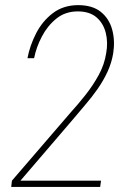

<svg xmlns="http://www.w3.org/2000/svg" viewBox="-20 -741 509 761"><path d="M380.4 -24.9 377 0H24.4L27.3 -24.9L259.3 -294.4Q289.1 -327.1 318.8 -364.7Q348.6 -402.3 371.3 -443.8Q394 -485.4 400.9 -530.3Q408.7 -572.8 399.2 -610.8Q389.6 -648.9 362.3 -672.4Q335 -695.8 288.1 -695.8Q238.8 -695.8 203.4 -667.2Q168 -638.7 145.8 -595.9Q123.5 -553.2 115.2 -510.3H88.9Q98.1 -560.1 123 -608.6Q147.9 -657.2 189.2 -688.7Q230.5 -720.2 289.1 -720.7Q346.2 -720.7 379.4 -694.1Q412.6 -667.5 424.6 -623.8Q436.5 -580.1 428.7 -529.8Q422.4 -491.7 406 -456.3Q389.6 -420.9 366.7 -388.2Q343.8 -355.5 317.6 -325.2Q291.5 -294.9 268.1 -266.6L61 -24.9Z"/></svg>

Font: Roboto Condensed Thin
Style: Italic
Weight: 250
Italic angle: -12°
Designer: Christian Robertson
Foundry: Google
Version: Version 3.008; 2023